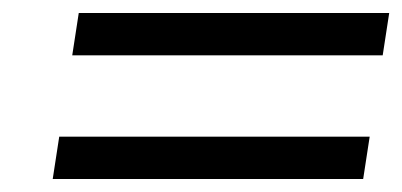

<svg xmlns="http://www.w3.org/2000/svg" viewBox="-20 -431 618 295"><path d="M61 -156H538L548 -221H71ZM91 -346H568L578 -411H101Z"/></svg>

Font: Charger Sport
Style: DfBdExtObl
Weight: 400
Designer: Jasper
Foundry: Cannot Into Space Fonts
Version: Version 1.1